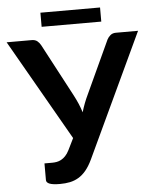

<svg xmlns="http://www.w3.org/2000/svg" viewBox="-65 -905 777 962"><g transform="rotate(-5 323.5 -424.0)"><path d="M654 -723 362 -100.5Q346.5 -68 329 -47Q311.5 -26 291.2 -14Q271 -2 247.8 2.8Q224.5 7.5 198 7.5Q162 7.5 145.5 1Q129 -5.5 129 -18V-102H168Q179 -102 190.5 -104Q202 -106 213.2 -112Q224.5 -118 235 -129Q245.5 -140 254.5 -158L283 -216L-7 -723H119Q136.5 -723 147 -714.5Q157.5 -706 164.5 -693L305 -428Q316.5 -406 325.8 -384.5Q335 -363 342 -340.5Q355 -385.5 375.5 -428L498 -693Q503.5 -704 514.5 -713.5Q525.5 -723 542.5 -723ZM174.5 -856H474.5V-785H174.5Z"/></g></svg>

Font: Lato
Style: Bold
Weight: 700
Designer: Lukasz Dziedzic with Adam Twardoch and Botio Nikoltchev
Foundry: tyPoland Lukasz Dziedzic
Version: Version 2.010; 2014-09-01; http://www.latofonts.com/; ttfaut